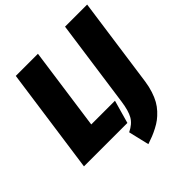

<svg xmlns="http://www.w3.org/2000/svg" viewBox="-244 -851 1191 1191"><g transform="rotate(-45 352.0 -255.5)"><path d="M282.2 -695.8 206.1 -151.9H414.1L371.1 0H-9.8L87.9 -695.8ZM713.9 -695.8 630.9 -104Q625 -63 613.5 -28.1Q602.1 6.8 587.6 32.5Q573.2 58.1 552.7 80.1Q532.2 102.1 512.9 116.7Q493.7 131.3 467.3 145Q440.9 158.7 419.9 167Q398.9 175.3 370.1 185.1L337.9 48.8Q387.7 24.9 408.4 -11.7Q429.2 -48.3 439 -118.2L520 -695.8Z"/></g></svg>

Font: Fira Sans Compressed Heavy
Style: Italic
Weight: 900
Width: 3
Italic angle: -8°
Designer: Carrois Corporate & Edenspiekermann AG
Foundry: Carrois Corporate GbR & Edenspiekermann AG
Version: Version 4.203;PS 004.203;hotconv 1.0.88;makeotf.lib2.5.64775